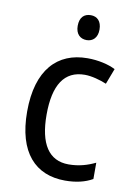

<svg xmlns="http://www.w3.org/2000/svg" viewBox="-85 -793 601 858"><g transform="rotate(10 215.5 -364.0)"><path d="M257 -738C227 -738 207 -720 207 -681C207 -644 228 -625 257 -625C285 -625 306 -644 306 -681C306 -719 286 -738 257 -738ZM271 10C321 10 362 0 395 -19V-93C360 -76 321 -64 274 -64C184 -64 139 -134 139 -266C139 -401 184 -471 277 -471C308 -471 347 -460 376 -448L403 -519C372 -535 325 -546 276 -546C140 -546 51 -455 51 -265C51 -78 137 10 271 10Z"/></g></svg>

Font: Noto Sans Devanagari SemiCondensed
Style: Regular
Weight: 400
Width: 4
Designer: Jelle Bosma - Monotype Design Team
Foundry: Monotype Imaging Inc.
Version: Version 2.004